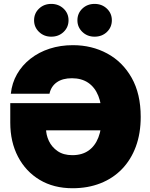

<svg xmlns="http://www.w3.org/2000/svg" viewBox="-20 -974 785 1004"><path d="M359.4 10.3Q260.7 10.3 187.7 -33.4Q114.7 -77.1 74.2 -154.5Q33.7 -231.9 33.7 -332.5V-434.6H584V-292.5H185.5L220.7 -301.8Q220.7 -268.6 235.8 -236.6Q251 -204.6 281.5 -183.6Q312 -162.6 358.4 -162.6Q408.7 -162.6 442.9 -186.5Q477.1 -210.4 494.6 -255.6Q512.2 -300.8 512.2 -364.7Q512.2 -428.2 494.1 -472.9Q476.1 -517.6 441.2 -541.3Q406.2 -564.9 356 -564.9Q331.5 -564.9 311.8 -559.6Q292 -554.2 277.1 -543.7Q262.2 -533.2 252.4 -518.1Q242.7 -502.9 238.8 -483.9H36.6Q42.5 -540 69.1 -586.4Q95.7 -632.8 139.4 -667Q183.1 -701.2 239.5 -719.5Q295.9 -737.8 361.3 -737.8Q460 -737.8 540.5 -694.3Q621.1 -650.9 668.5 -567.1Q715.8 -483.4 715.8 -362.8Q715.8 -276.4 690.4 -207.5Q665 -138.7 617.7 -89.8Q570.3 -41 504.9 -15.4Q439.5 10.3 359.4 10.3ZM474.6 -782.2Q436.5 -782.2 410.6 -807.1Q384.8 -832 384.8 -867.7Q384.8 -904.3 410.6 -929Q436.5 -953.6 474.6 -953.6Q512.7 -953.6 538.8 -929Q564.9 -904.3 564.9 -868.2Q564.9 -831.5 539.1 -806.9Q513.2 -782.2 474.6 -782.2ZM248 -782.2Q210 -782.2 184.1 -807.1Q158.2 -832 158.2 -867.7Q158.2 -904.3 184.1 -929Q210 -953.6 248 -953.6Q286.1 -953.6 312.3 -929Q338.4 -904.3 338.4 -868.2Q338.4 -831.5 312.5 -806.9Q286.6 -782.2 248 -782.2Z"/></svg>

Font: Inter 20pt Black
Style: Regular
Weight: 900
Version: Version 4.001;git-66647c0bb